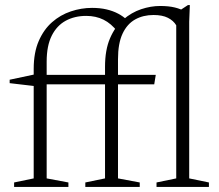

<svg xmlns="http://www.w3.org/2000/svg" viewBox="-20 -735 862 755"><path d="M444 -33.5 529.5 -17.5V0H315.5V-17.5L393 -33.5V-472.5Q393 -539 412.8 -584.8Q432.5 -630.5 464.8 -658.2Q497 -686 535 -698.8Q573 -711.5 609.5 -711.5Q643.5 -711.5 667.8 -705.5Q692 -699.5 710.5 -688.5L675.5 -686.5L719 -715H726.5L724 -649.5V-33.5L801.5 -17.5V0H595.5V-17.5L673 -33.5V-635.5Q662 -654 640.2 -665Q618.5 -676 583.5 -676Q543 -676 511.5 -658.5Q480 -641 462 -602.8Q444 -564.5 444 -502ZM249 0H35.5V-17.5L112.5 -33.5V-464Q112.5 -528 132.2 -573.5Q152 -619 184.8 -647.8Q217.5 -676.5 258.5 -690.2Q299.5 -704 342 -704Q373.5 -704 399 -698Q424.5 -692 444.8 -681.2Q465 -670.5 480 -656L442 -610.5Q417.5 -642.5 387.2 -657.5Q357 -672.5 319 -672.5Q273.5 -672.5 238.5 -653.5Q203.5 -634.5 183.5 -594.8Q163.5 -555 163.5 -492.5V-33.5L249 -17.5ZM592.5 -440.5 586.5 -403.5H134L112 -397L18 -408V-421.5L119 -443L135.5 -440.5Z"/></svg>

Font: Newsreader 16pt Light
Style: Regular
Weight: 300
Designer: Hugues Gentile
Foundry: Production Type
Version: Version 1.003